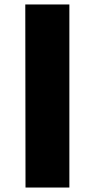

<svg xmlns="http://www.w3.org/2000/svg" viewBox="-20 -788 425 858"><path d="M94 50H290V-768H93Z"/></svg>

Font: GenEiGothic-pro-Heavy
Style: Bold
Weight: 900
Designer: Ryoko NISHIZUKA (kana & ideographs); Paul D. Hunt (Latin, Greek & Cyrillic); Wenlong ZHANG (bopomofo); Sandoll Communica
Foundry: Adobe Systems Incorporated; o_tamon
Version: Version 1.000.140830